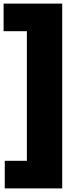

<svg xmlns="http://www.w3.org/2000/svg" viewBox="-33 -828 442 1068"><path d="M-6.5 220V66.5H116.5V-654.5H-13V-808H313V220Z"/></svg>

Font: Encode Sans SmExp XBd
Style: Regular
Weight: 800
Width: 6
Designer: Multiple Designers
Foundry: Impallari Type
Version: Version 3.002; ttfautohint (v1.8.3) -l 8 -r 50 -G 200 -x 14 